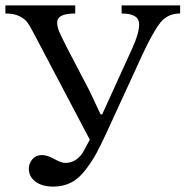

<svg xmlns="http://www.w3.org/2000/svg" viewBox="-30 -677 688 712"><path d="M638 -657V-627Q592 -627 565 -593.5Q538 -560 497 -472L367 -189Q344 -139 328 -109.5Q312 -80 287.5 -47.5Q263 -15 233.5 0Q204 15 168 15Q126 15 101.5 -3.5Q77 -22 77 -51Q77 -72 90.5 -87Q104 -102 125 -102Q145 -102 171 -87.5Q197 -73 212 -73Q252 -73 277 -111Q294 -142 303 -159L97 -550Q81 -581 71.5 -594Q62 -607 42 -617Q22 -627 -10 -627V-657H249V-627Q182 -627 182 -594Q182 -578 189 -561Q196 -544 220 -497L302 -340L343 -253H349L461 -499Q486 -554 486 -587Q486 -627 421 -627V-657Z"/></svg>

Font: myMathFont
Style: Regular
Weight: 400
Designer: Ross Mills, John Hudson & Paul Hanslow, Tiro Typeworks Ltd; with prior portions MicroPress Inc., and Coen Hoffman. Math 
Foundry: Tiro Typeworks Ltd
Version: Version 2.13 b171